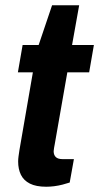

<svg xmlns="http://www.w3.org/2000/svg" viewBox="-20 -698 377 730"><path d="M156 12Q117 12 93.5 0Q70 -12 59.5 -33.5Q49 -55 49 -84Q49 -93 50.5 -104Q52 -115 54 -128L105 -423H48L66 -527H127L178 -678H281L254 -527H337L319 -423H236L188 -149Q187 -145 185.5 -135.5Q184 -126 184 -123Q184 -109 192 -101Q200 -93 218 -93H261L245 -4Q233 0 217.5 4Q202 8 186 10Q170 12 156 12Z"/></svg>

Font: Archivo SemiCondensed
Style: Bold Italic
Weight: 700
Width: 4
Italic angle: -10°
Designer: Hector Gatti
Foundry: Omnibus-Type
Version: Version 2.001